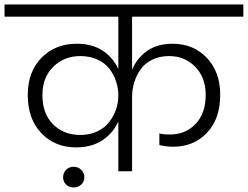

<svg xmlns="http://www.w3.org/2000/svg" viewBox="-49 -760 1100 852"><path d="M476.1 0V-221.2Q453.6 -169.9 406 -137.9Q358.4 -106 289.1 -106Q194.3 -106 134.3 -169.2Q74.2 -232.4 74.2 -338.9Q74.2 -441.4 135.3 -503.7Q196.3 -565.9 291 -565.9Q360.8 -565.9 407.2 -534.9Q453.6 -503.9 476.1 -453.1V-686H-28.8V-740.2H1030.8V-686H537.1V-450.2Q558.6 -502.4 604 -534.2Q649.4 -565.9 717.8 -565.9Q809.1 -565.9 868.7 -503.4Q928.2 -440.9 928.2 -339.8Q928.2 -232.9 869.6 -170.9Q811 -108.9 719.2 -108.9Q690.4 -108.9 658.2 -116.2V-168Q675.8 -163.1 704.1 -163.1Q773.9 -163.1 818.8 -210Q863.8 -256.8 863.8 -338.9Q863.8 -416.5 817.1 -463.9Q770.5 -511.2 701.2 -511.2Q659.2 -511.2 626.5 -495.1Q593.8 -479 575 -452.4Q556.2 -425.8 546.6 -394.5Q537.1 -363.3 537.1 -330.1V0ZM307.1 -161.1Q349.6 -161.1 383.3 -177.2Q417 -193.4 436.5 -219.5Q456.1 -245.6 466.1 -275.1Q476.1 -304.7 476.1 -335V-335.9Q476.1 -368.2 466.3 -398.2Q456.5 -428.2 437 -454.1Q417.5 -480 383.8 -495.6Q350.1 -511.2 307.1 -511.2Q235.8 -511.2 187.5 -463.9Q139.2 -416.5 139.2 -337.9Q139.2 -255.9 186.5 -208.5Q233.9 -161.1 307.1 -161.1ZM231 26.9Q231 6.8 244.4 -6.6Q257.8 -20 277.8 -20Q297.9 -20 311.5 -6.6Q325.2 6.8 325.2 26.9Q325.2 46.4 311.5 59.1Q297.9 71.8 277.8 71.8Q257.8 71.8 244.4 59.1Q231 46.4 231 26.9Z"/></svg>

Font: SVN-Poppins Light
Style: Regular
Weight: 300
Designer: Ninad Kale (Devanagari), Jonny Pinhorn (Latin)
Foundry: Indian Type Foundry
Version: Version 3.002 2017